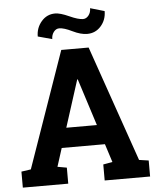

<svg xmlns="http://www.w3.org/2000/svg" viewBox="-60 -969 839 1020"><g transform="rotate(-5 359.0 -459.0)"><path d="M20 0ZM20 -85.4 70.8 -92.8 287.1 -710.9H433.1L647.9 -92.8L698.7 -85.4V0H456.5V-85.4L505.9 -94.2L474.6 -191.9H244.1L212.9 -94.2L262.2 -85.4V0H20ZM277.8 -296.9H440.9L360.8 -547.4H357.9ZM534.7 -896.5Q534.7 -849.6 505.6 -816.7Q476.6 -783.7 432.1 -783.7Q397.9 -783.7 354.7 -804.9Q311.5 -826.2 286.1 -826.2Q268.6 -826.2 256.6 -810.3Q244.6 -794.4 244.6 -772.5L168.9 -793Q168.9 -838.9 198 -872.8Q227.1 -906.7 271 -906.7Q298.3 -906.7 345 -885.5Q391.6 -864.3 417 -864.3Q434.1 -864.3 446.5 -879.9Q459 -895.5 459 -918.5Z"/></g></svg>

Font: Roboto Avanza Slab
Style: Bold
Weight: 700
Designer: Google
Version: Version 1.100263; 2013; ttfautohint (v0.94.20-1c74) -l 8 -r 